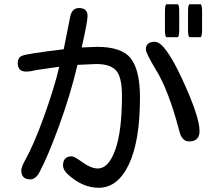

<svg xmlns="http://www.w3.org/2000/svg" viewBox="-20 -804 1040 894"><path d="M340.8 -502Q306.6 -358.4 253.9 -214.8Q201.2 -71.3 164.1 -2.9Q146.5 31.2 121.1 31.2Q79.1 31.2 79.1 -10.7Q79.1 -25.4 95.7 -55.7Q136.7 -127.9 185.1 -262.2Q233.4 -396.5 255.9 -493.2L153.3 -478.5Q121.1 -470.7 101.6 -470.7Q62.5 -470.7 62.5 -510.7Q62.5 -534.2 80.1 -543Q93.8 -552.7 273.4 -574.2L276.4 -575.2L277.3 -578.1L306.6 -724.6Q314.5 -766.6 347.7 -766.6Q387.7 -766.6 387.7 -729.5Q387.7 -703.1 360.4 -583L431.6 -585.9Q548.8 -585.9 590.3 -530.3Q631.8 -474.6 631.8 -350.6Q631.8 -147.5 580.1 -38.6Q528.3 70.3 439.5 70.3Q364.3 70.3 295.9 7.8Q273.4 -13.7 273.4 -33.2Q273.4 -76.2 314.5 -76.2Q325.2 -76.2 364.7 -47.9Q404.3 -19.5 435.5 -19.5Q485.4 -19.5 516.6 -106Q547.9 -192.4 547.9 -359.4Q547.9 -453.1 515.6 -480.5Q488.3 -505.9 427.7 -505.9L340.8 -502ZM855.5 -749Q855.5 -784.2 863.3 -784.2Q863.3 -784.2 913.1 -784.2Q920.9 -784.2 920.9 -749V-666Q920.9 -630.9 913.1 -630.9H863.3Q855.5 -630.9 855.5 -666V-749ZM748 -749Q748 -784.2 755.9 -784.2H806.6Q814.5 -784.2 814.5 -749V-666Q814.5 -630.9 806.6 -630.9H755.9Q748 -630.9 748 -666V-749ZM701.2 -609.4Q748 -609.4 828.6 -435.1Q909.2 -260.7 909.2 -194.3Q909.2 -145.5 860.4 -145.5Q826.2 -145.5 814.5 -195.3Q765.6 -383.8 704.1 -482.4Q659.2 -556.6 659.2 -574.2Q659.2 -609.4 701.2 -609.4Z"/></svg>

Font: YuPearl-Regular
Style: Regular
Weight: 400
Designer: Max Yao
Foundry: Max-Everyday
Version: Version 1.011; ttfautohint (v1.8.3)